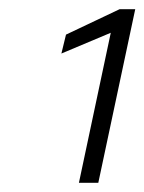

<svg xmlns="http://www.w3.org/2000/svg" viewBox="-20 -816 313 416"><path d="M151 -420 220 -745 113 -700 123 -741 239 -796H273L193 -420Z"/></svg>

Font: Saira SemiExpanded ExtraLight
Style: Italic
Weight: 250
Width: 6
Italic angle: -12°
Designer: Hector Gatti with collaboration of the Omnibus-Type team
Foundry: Omnibus-Type
Version: Version 1.101